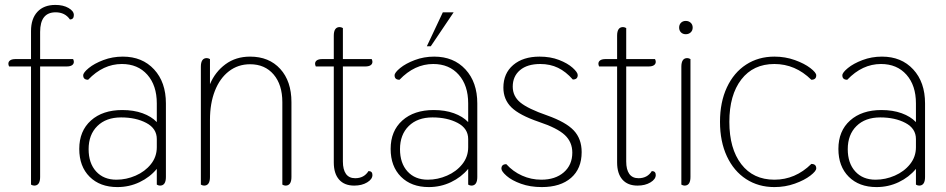

<svg xmlns="http://www.w3.org/2000/svg" viewBox="-20 -750 3842 780"><path d="M277 -510Q280 -504 280 -499Q280 -490 272.5 -485Q265 -480 251 -480H143V-31Q143 4 119 4Q113 4 106 0V-480H17Q14 -486 14 -491Q14 -500 21.5 -505Q29 -510 43 -510H106V-624Q106 -674 132 -702Q158 -730 205 -730Q237 -730 258.5 -717.5Q280 -705 280 -689Q280 -671 264 -671Q244 -700 206 -700Q143 -700 143 -620V-510Z M302 -145Q302 -218 349.5 -260.5Q397 -303 477 -303Q523 -303 559 -290Q595 -277 617 -254V-330Q617 -403 578.5 -446.5Q540 -490 475 -490Q399 -490 338 -426Q318 -426 318 -444Q318 -455 340.5 -473.5Q363 -492 400 -506Q437 -520 479 -520Q558 -520 606 -468Q654 -416 654 -330V-31Q654 4 630 4Q624 4 617 0V-64Q589 -30 547 -10Q505 10 457 10Q386 10 344 -32Q302 -74 302 -145ZM617 -152V-185Q617 -228 574.5 -250.5Q532 -273 472 -273Q411 -273 375.5 -238Q340 -203 340 -144Q340 -87 370.5 -53.5Q401 -20 453 -20Q493 -20 531 -36.5Q569 -53 593 -83Q617 -113 617 -152Z M796 0V-479Q796 -514 820 -514Q826 -514 833 -510V-408Q854 -458 896 -489Q938 -520 996 -520Q1073 -520 1118.5 -470Q1164 -420 1164 -335V-31Q1164 4 1140 4Q1134 4 1127 0V-335Q1127 -406 1091.5 -447.5Q1056 -489 996 -489Q947 -489 910 -460.5Q873 -432 853 -381Q833 -330 833 -263V-31Q833 4 809 4Q803 4 796 0Z M1493 -39Q1493 -22 1471.5 -9Q1450 4 1419 4Q1379 4 1357.5 -20.5Q1336 -45 1336 -90V-480H1263Q1260 -486 1260 -491Q1260 -500 1267.5 -505Q1275 -510 1289 -510H1336V-605Q1336 -640 1360 -640Q1366 -640 1373 -636V-510H1490Q1493 -504 1493 -499Q1493 -490 1485.5 -485Q1478 -480 1464 -480H1373V-94Q1373 -61 1385.5 -43.5Q1398 -26 1423 -26Q1459 -26 1477 -55Q1493 -55 1493 -39Z M1567 -145Q1567 -218 1614.5 -260.5Q1662 -303 1742 -303Q1788 -303 1824 -290Q1860 -277 1882 -254V-330Q1882 -403 1843.5 -446.5Q1805 -490 1740 -490Q1664 -490 1603 -426Q1583 -426 1583 -444Q1583 -455 1605.5 -473.5Q1628 -492 1665 -506Q1702 -520 1744 -520Q1823 -520 1871 -468Q1919 -416 1919 -330V-31Q1919 4 1895 4Q1889 4 1882 0V-64Q1854 -30 1812 -10Q1770 10 1722 10Q1651 10 1609 -32Q1567 -74 1567 -145ZM1882 -152V-185Q1882 -228 1839.5 -250.5Q1797 -273 1737 -273Q1676 -273 1640.5 -238Q1605 -203 1605 -144Q1605 -87 1635.5 -53.5Q1666 -20 1718 -20Q1758 -20 1796 -36.5Q1834 -53 1858 -83Q1882 -113 1882 -152ZM1779 -700H1823L1730 -562H1714Z M2017 -65Q2017 -83 2037 -83Q2064 -53 2101 -36.5Q2138 -20 2179 -20Q2236 -20 2270.5 -50Q2305 -80 2305 -130Q2305 -173 2274.5 -201.5Q2244 -230 2169 -255Q2090 -282 2057.5 -314Q2025 -346 2025 -394Q2025 -452 2065 -486Q2105 -520 2172 -520Q2216 -520 2251 -506.5Q2286 -493 2306.5 -474.5Q2327 -456 2327 -445Q2327 -427 2307 -427Q2279 -459 2247 -474.5Q2215 -490 2175 -490Q2122 -490 2092.5 -465Q2063 -440 2063 -398Q2063 -359 2094 -333.5Q2125 -308 2203 -281Q2279 -254 2311 -220Q2343 -186 2343 -132Q2343 -65 2300 -27.5Q2257 10 2181 10Q2134 10 2096.5 -3.5Q2059 -17 2038 -35.5Q2017 -54 2017 -65Z M2644 -39Q2644 -22 2622.5 -9Q2601 4 2570 4Q2530 4 2508.5 -20.5Q2487 -45 2487 -90V-480H2414Q2411 -486 2411 -491Q2411 -500 2418.5 -505Q2426 -510 2440 -510H2487V-605Q2487 -640 2511 -640Q2517 -640 2524 -636V-510H2641Q2644 -504 2644 -499Q2644 -490 2636.5 -485Q2629 -480 2615 -480H2524V-94Q2524 -61 2536.5 -43.5Q2549 -26 2574 -26Q2610 -26 2628 -55Q2644 -55 2644 -39Z M2739 -638Q2739 -650 2746.5 -657.5Q2754 -665 2766 -665Q2778 -665 2786 -657.5Q2794 -650 2794 -638Q2794 -626 2786 -618.5Q2778 -611 2766 -611Q2754 -611 2746.5 -618.5Q2739 -626 2739 -638ZM2748 0V-479Q2748 -514 2772 -514Q2778 -514 2785 -510V-31Q2785 4 2761 4Q2755 4 2748 0Z M2905 -255Q2905 -335 2933 -395Q2961 -455 3011 -487.5Q3061 -520 3126 -520Q3170 -520 3209 -506Q3248 -492 3272 -473.5Q3296 -455 3296 -444Q3296 -426 3276 -426Q3211 -490 3126 -490Q3040 -490 2991.5 -427Q2943 -364 2943 -255Q2943 -146 2991.5 -83Q3040 -20 3126 -20Q3211 -20 3276 -84Q3296 -84 3296 -66Q3296 -55 3272 -36.5Q3248 -18 3209 -4Q3170 10 3126 10Q3061 10 3011 -22.5Q2961 -55 2933 -115Q2905 -175 2905 -255Z M3386 -145Q3386 -218 3433.5 -260.5Q3481 -303 3561 -303Q3607 -303 3643 -290Q3679 -277 3701 -254V-330Q3701 -403 3662.5 -446.5Q3624 -490 3559 -490Q3483 -490 3422 -426Q3402 -426 3402 -444Q3402 -455 3424.5 -473.5Q3447 -492 3484 -506Q3521 -520 3563 -520Q3642 -520 3690 -468Q3738 -416 3738 -330V-31Q3738 4 3714 4Q3708 4 3701 0V-64Q3673 -30 3631 -10Q3589 10 3541 10Q3470 10 3428 -32Q3386 -74 3386 -145ZM3701 -152V-185Q3701 -228 3658.5 -250.5Q3616 -273 3556 -273Q3495 -273 3459.5 -238Q3424 -203 3424 -144Q3424 -87 3454.5 -53.5Q3485 -20 3537 -20Q3577 -20 3615 -36.5Q3653 -53 3677 -83Q3701 -113 3701 -152Z"/></svg>

Font: Thasadith
Style: Regular
Weight: 400
Designer: Cadson Demak Co.,Ltd.
Foundry: Cadson Demak Co.,Ltd.
Version: Version 1.000; ttfautohint (v1.6)